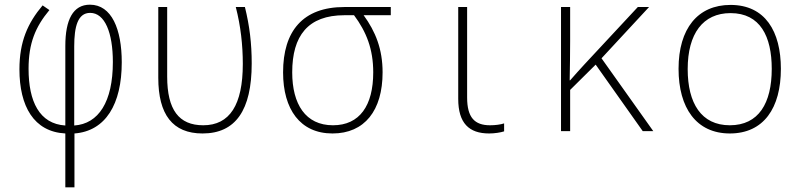

<svg xmlns="http://www.w3.org/2000/svg" viewBox="-20 -560 3418 820"><path d="M259 10V240H298V10C431 0 500 -115 500 -294C500 -435 457 -540 364 -540C292 -540 259 -476 259 -364V-24C148 -31 102 -127 102 -266C102 -375 131 -445 191 -517L162 -537C98 -461 63 -382 63 -264C63 -107 124 3 259 10ZM297 -24V-362C297 -446 312 -505 365 -505C428 -505 462 -420 462 -295C462 -125 401 -31 297 -24Z M845 10C986 10 1055 -89 1055 -289C1055 -375 1046 -449 1026 -530H987C1008 -449 1017 -367 1017 -287C1017 -112 961 -25 848 -25C744 -25 694 -91 694 -233V-530H656V-228C656 -71 717 10 845 10Z M1400 10C1537 10 1614 -88 1614 -251C1614 -350 1584 -425 1533 -495H1649V-530H1451C1273 -530 1189 -427 1189 -251C1189 -93 1262 10 1400 10ZM1402 -25C1285 -25 1228 -115 1228 -251C1228 -407 1295 -495 1451 -495H1492C1545 -424 1574 -350 1574 -251C1574 -109 1516 -25 1402 -25Z M2069 10C2092 10 2118 6 2133 1V-33C2118 -28 2095 -25 2073 -25C2007 -25 1975 -58 1975 -144V-530H1937V-138C1937 -34 1983 10 2069 10Z M2376 0H2415V-176L2524 -284L2725 0H2770L2549 -311L2752 -530H2704L2476 -285C2454 -261 2435 -240 2415 -217H2413C2414 -275 2415 -327 2415 -385V-530H2376Z M3097 10C3242 10 3315 -99 3315 -266C3315 -426 3248 -539 3100 -539C2960 -539 2878 -438 2878 -266C2878 -99 2954 10 3097 10ZM3097 -25C2975 -25 2917 -119 2917 -265C2917 -416 2982 -504 3100 -504C3227 -504 3276 -404 3276 -266C3276 -119 3220 -25 3097 -25Z"/></svg>

Font: Noto Sans Mono SemiCondensed ExtraLight
Style: Regular
Weight: 200
Width: 4
Designer: Monotype Design Team
Foundry: Monotype Imaging Inc.
Version: Version 2.014